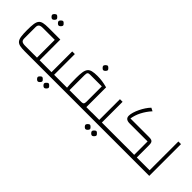

<svg xmlns="http://www.w3.org/2000/svg" viewBox="85 -1610 2693 2693"><g transform="rotate(45 1431.0 -264.0)"><path d="M514 0V-59H610V0ZM283 0Q221 0 183.5 -8.5Q146 -17 126.5 -41.5Q107 -66 100.5 -112.5Q94 -159 94 -235Q94 -311 100.5 -357.5Q107 -404 126.5 -428.5Q146 -453 183.5 -461.5Q221 -470 283 -470H518V0ZM230 -59H466V-412H230Q186 -412 167.5 -397Q149 -382 149 -347V-123Q149 -88 167.5 -73.5Q186 -59 230 -59ZM610 0V-59Q623 -59 626.5 -51Q630 -43 630 -29Q630 -16 626.5 -8Q623 0 610 0ZM235 -592Q227 -591 216.5 -598.5Q206 -606 198.5 -616.5Q191 -627 191 -636Q191 -644 198.5 -654.5Q206 -665 216.5 -672.5Q227 -680 235 -681Q244 -680 254 -672.5Q264 -665 272 -654.5Q280 -644 280 -636Q280 -628 272 -617Q264 -606 253.5 -598.5Q243 -591 235 -592ZM362 -592Q354 -591 343.5 -598.5Q333 -606 325.5 -616.5Q318 -627 318 -636Q318 -644 325.5 -654.5Q333 -665 343.5 -672.5Q354 -680 362 -681Q371 -680 381 -672.5Q391 -665 399 -654.5Q407 -644 407 -636Q407 -628 399 -617Q391 -606 380.5 -598.5Q370 -591 362 -592Z M806 0V-59H916V0ZM610 0V-59H786L754 -26V-470H806V0ZM610 0Q597 0 593.5 -8Q590 -16 590 -29Q590 -43 593.5 -51Q597 -59 610 -59ZM916 0V-59Q929 -59 932.5 -51Q936 -43 936 -29Q936 -16 932.5 -8Q929 0 916 0ZM709 169Q701 170 690.5 162.5Q680 155 672.5 144.5Q665 134 665 125Q665 117 672.5 106.5Q680 96 690.5 88.5Q701 81 709 80Q718 81 728 88.5Q738 96 746 106.5Q754 117 754 125Q754 133 746 144Q738 155 727.5 162.5Q717 170 709 169ZM836 169Q828 170 817.5 162.5Q807 155 799.5 144.5Q792 134 792 125Q792 117 799.5 106.5Q807 96 817.5 88.5Q828 81 836 80Q845 81 855 88.5Q865 96 873 106.5Q881 117 881 125Q881 133 873 144Q865 155 854.5 162.5Q844 170 836 169Z M1446 0V-58H1557V0ZM916 0V-59H1062Q1059 -84 1057 -127.5Q1055 -171 1055 -246Q1055 -317 1062 -362.5Q1069 -408 1089 -433.5Q1109 -459 1147.5 -468.5Q1186 -478 1248 -478Q1296 -478 1340.5 -472Q1385 -466 1446 -450V0ZM1111 -59H1346Q1373 -59 1383.5 -70.5Q1394 -82 1394 -113V-417H1159Q1131 -417 1121 -405Q1111 -393 1111 -356ZM916 0Q903 0 899.5 -8Q896 -16 896 -29Q896 -43 899.5 -51Q903 -59 916 -59ZM1557 0V-59Q1570 -59 1573.5 -51Q1577 -43 1577 -29Q1577 -16 1573.5 -8Q1570 0 1557 0ZM1248 -592Q1240 -591 1229.5 -598.5Q1219 -606 1211.5 -616.5Q1204 -627 1204 -636Q1204 -644 1211.5 -654.5Q1219 -665 1229.5 -672.5Q1240 -680 1248 -681Q1257 -680 1267 -672.5Q1277 -665 1285 -654.5Q1293 -644 1293 -636Q1293 -628 1285 -617Q1277 -606 1266.5 -598.5Q1256 -591 1248 -592Z M1753 0V-59H1863V0ZM1557 0V-59H1733L1701 -26V-470H1753V0ZM1557 0Q1544 0 1540.5 -8Q1537 -16 1537 -29Q1537 -43 1540.5 -51Q1544 -59 1557 -59ZM1863 0V-59Q1876 -59 1879.5 -51Q1883 -43 1883 -29Q1883 -16 1879.5 -8Q1876 0 1863 0ZM1656 169Q1648 170 1637.5 162.5Q1627 155 1619.5 144.5Q1612 134 1612 125Q1612 117 1619.5 106.5Q1627 96 1637.5 88.5Q1648 81 1656 80Q1665 81 1675 88.5Q1685 96 1693 106.5Q1701 117 1701 125Q1701 133 1693 144Q1685 155 1674.5 162.5Q1664 170 1656 169ZM1783 169Q1775 170 1764.5 162.5Q1754 155 1746.5 144.5Q1739 134 1739 125Q1739 117 1746.5 106.5Q1754 96 1764.5 88.5Q1775 81 1783 80Q1792 81 1802 88.5Q1812 96 1820 106.5Q1828 117 1828 125Q1828 133 1820 144Q1812 155 1801.5 162.5Q1791 170 1783 169Z M2446 0V-59H2556V0ZM1863 0V-59H2394V-325H2037Q1995 -325 1973.5 -342Q1952 -359 1952 -394Q1952 -425 1964 -465Q1976 -505 1996.5 -547.5Q2017 -590 2042.5 -629Q2068 -668 2097 -697L2144 -673Q2112 -638 2087.5 -602Q2063 -566 2044.5 -530Q2026 -494 2014 -457Q2002 -420 1996 -383H2367Q2398 -383 2415 -376Q2432 -369 2439 -352Q2446 -335 2446 -305V0ZM1863 0Q1850 0 1846.5 -8Q1843 -16 1843 -29Q1843 -43 1846.5 -51Q1850 -59 1863 -59ZM2556 0V-59Q2569 -59 2572.5 -51Q2576 -43 2576 -29Q2576 -16 2572.5 -8Q2569 0 2556 0Z M2556 0V-59H2700V-630H2752V0ZM2556 0Q2543 0 2539.5 -8Q2536 -16 2536 -29Q2536 -43 2539.5 -51Q2543 -59 2556 -59Z"/></g></svg>

Font: Changa ExtraLight
Style: Regular
Weight: 250
Designer: Eduardo Rodriguez Tunni
Foundry: Eduardo Rodriguez Tunni
Version: Version 3.002; ttfautohint (v1.8.2)